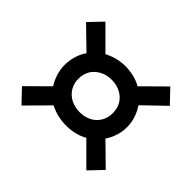

<svg xmlns="http://www.w3.org/2000/svg" viewBox="-129 -794 875 875"><g transform="rotate(45 308.0 -356.5)"><path d="M99 -86 38 -150 139 -250Q124 -273 115.5 -300.5Q107 -328 107 -356Q107 -385 115.5 -413.5Q124 -442 140 -464L38 -563L99 -627L204 -522Q226 -534 252.5 -541Q279 -548 308 -548Q335 -548 362 -541.5Q389 -535 411 -522L517 -627L578 -563L475 -464Q491 -440 500 -413Q509 -386 509 -356Q509 -327 500 -299.5Q491 -272 476 -250L578 -150L517 -86L412 -191Q390 -178 363 -171.5Q336 -165 308 -165Q278 -165 251.5 -171.5Q225 -178 202 -190ZM308 -252Q340 -252 365 -265Q390 -278 404 -302Q418 -326 418 -355Q418 -387 404 -410Q390 -433 364.5 -446.5Q339 -460 308 -460Q275 -460 249.5 -446.5Q224 -433 210 -410Q196 -387 196 -355Q196 -326 210.5 -302Q225 -278 250.5 -265Q276 -252 308 -252Z"/></g></svg>

Font: Hubot Sans Medium
Style: Regular
Weight: 500
Designer: Deni Anggara
Foundry: GitHub, Inc., Subsidiary of Microsoft Corporation
Version: Version 2.000